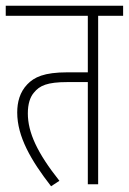

<svg xmlns="http://www.w3.org/2000/svg" viewBox="-20 -642 449 669"><path d="M322 -587H409V-622H0V-587H286V-390H215C133 -390 99 -373 75 -348C49 -321 40 -286 40 -250C40 -166 88 -83 158 7L187 -12C110 -109 77 -180 77 -247C77 -280 85 -304 98 -319C118 -344 145 -356 215 -356H286V0H322Z"/></svg>

Font: Noto Sans Devanagari UI ExtraCondensed ExtraLight
Style: Regular
Weight: 200
Width: 2
Designer: Jelle Bosma - Monotype Design Team
Foundry: Monotype Imaging Inc.
Version: Version 2.004